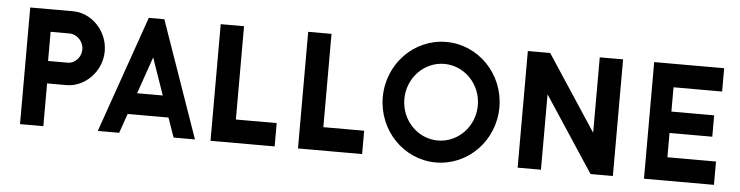

<svg xmlns="http://www.w3.org/2000/svg" viewBox="-42 -792 3793 984"><g transform="rotate(5 1855.0 -300.0)"><path d="M291 -485C332 -485 365 -449 365 -410C365 -371 336 -335 295 -335H195V-485ZM300 -220C394 -220 480 -305 480 -410C480 -515 395 -600 301 -600H80V0H200V-220Z M730 -400 796 -210H664ZM870 0H980L770 -600H690L480 0H590L625 -100H835Z M1060 0H1390V-120H1180V-600H1060Z M1510 0H1840V-120H1630V-600H1510Z M2031 -300C2031 -409 2116 -497 2220 -497C2324 -497 2409 -409 2409 -300C2409 -191 2324 -103 2220 -103C2116 -103 2031 -191 2031 -300ZM1920 -300C1920 -129 2054 10 2220 10C2386 10 2520 -129 2520 -300C2520 -471 2386 -610 2220 -610C2054 -610 1920 -471 1920 -300Z M3130 0V-600H3010V-212L2755 -600H2640V0H2760V-388L3015 0Z M3290 0H3650V-120H3400V-245H3620V-355H3400V-480H3650V-600H3290Z"/></g></svg>

Font: Gauge Heavy
Style: Bold
Weight: 900
Designer: Daniel Pimley
Foundry: Daniel Pimley
Version: Version 1.003;PS 001.001;hotconv 1.0.56